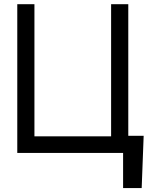

<svg xmlns="http://www.w3.org/2000/svg" viewBox="-20 -748 738 939"><path d="M682.6 -84 672.9 171.9H582V0H530.3V-84ZM64.5 0V-727.5H148.4V-81.1H523.4V-727.5H607.4V0Z"/></svg>

Font: Inter Tight
Style: Regular
Weight: 400
Designer: Rasmus Andersson
Foundry: rsms
Version: Version 3.002